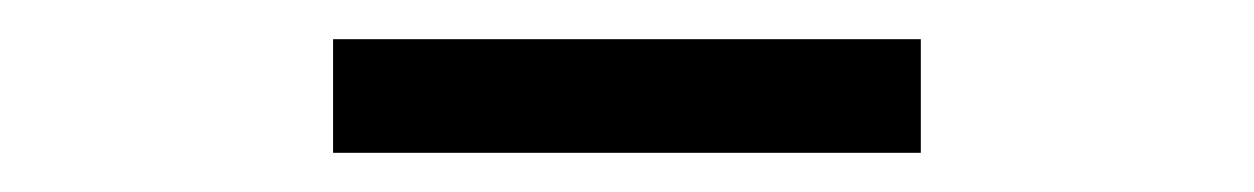

<svg xmlns="http://www.w3.org/2000/svg" viewBox="-20 -729 640 98"><path d="M150 -651V-709H450V-651Z"/></svg>

Font: Iosevka Curly Slab LtEx
Style: Regular
Weight: 300
Width: 7
Monospace: yes
Designer: Belleve Invis
Foundry: Belleve Invis
Version: Version 11.1.0; ttfautohint (v1.8.3)